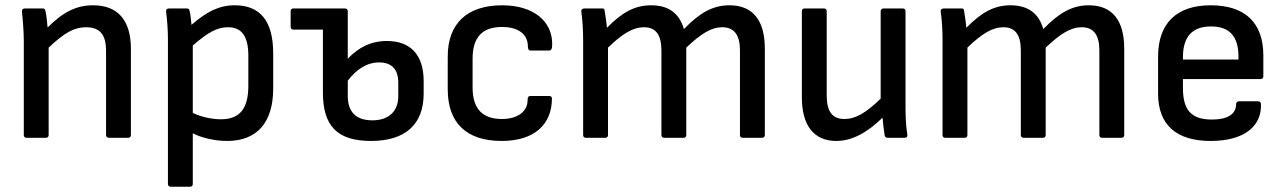

<svg xmlns="http://www.w3.org/2000/svg" viewBox="-20 -521 4853 726"><path d="M80 0H154C160 0 164 -4 164 -10V-341C223 -397 261 -418 305 -418C357 -418 381 -391 381 -329V-10C381 -4 386 0 392 0H465C471 0 475 -4 475 -10V-336C475 -445 425 -501 332 -501C268 -501 218 -475 160 -417C158 -441 155 -467 152 -479C150 -487 148 -489 141 -489H74C66 -489 62 -484 63 -476C66 -451 70 -401 70 -366V-10C70 -4 74 0 80 0Z M625 185H699C705 185 709 181 709 175V-17C743 1 795 12 839 12C952 12 1013 -58 1013 -186V-320C1013 -442 963 -501 868 -501C808 -501 762 -477 704 -427C703 -444 700 -468 697 -479C696 -486 693 -489 686 -489H619C612 -489 607 -485 608 -477C612 -447 615 -406 615 -374V175C615 181 619 185 625 185ZM842 -418C893 -418 919 -385 919 -311V-196C919 -111 887 -70 816 -70C783 -70 742 -78 709 -94V-349C768 -400 802 -418 842 -418Z M1383 12C1512 12 1582 -50 1582 -167V-214C1582 -314 1532 -366 1443 -366C1383 -366 1336 -342 1295 -299V-479C1295 -485 1291 -489 1284 -489H1089C1083 -489 1079 -485 1079 -479V-419C1079 -413 1083 -409 1089 -409H1201V-171C1201 -44 1256 12 1383 12ZM1295 -158V-216C1329 -260 1368 -285 1414 -285C1461 -285 1486 -259 1486 -208V-158C1486 -99 1449 -66 1388 -66C1326 -66 1295 -98 1295 -158Z M1877 12C2000 12 2067 -50 2067 -149C2067 -155 2063 -158 2056 -158H1984C1978 -158 1975 -153 1975 -142C1975 -100 1938 -71 1878 -71C1804 -71 1767 -110 1767 -190V-299C1767 -381 1804 -419 1879 -419C1939 -419 1976 -392 1976 -346C1976 -336 1979 -330 1985 -330H2057C2064 -330 2068 -336 2068 -353C2069 -441 1997 -501 1879 -501C1746 -501 1673 -432 1673 -307V-183C1673 -57 1743 12 1877 12Z M2195 0H2269C2275 0 2279 -4 2279 -10V-341C2334 -394 2374 -418 2415 -418C2460 -418 2481 -389 2481 -330V-10C2481 -4 2485 0 2492 0H2565C2571 0 2575 -4 2575 -10V-341C2631 -394 2670 -418 2711 -418C2756 -418 2778 -389 2778 -330V-10C2778 -4 2782 0 2788 0H2861C2868 0 2872 -4 2872 -10V-337C2872 -445 2826 -501 2738 -501C2676 -501 2626 -473 2566 -411C2549 -470 2509 -501 2442 -501C2380 -501 2332 -474 2275 -416C2273 -440 2269 -463 2266 -482C2265 -488 2263 -489 2256 -489H2190C2181 -489 2177 -484 2178 -477C2183 -445 2185 -403 2185 -366V-10C2185 -4 2189 0 2195 0Z M3142 12C3201 12 3259 -19 3317 -76C3319 -53 3322 -30 3325 -10C3326 -3 3330 0 3337 0H3400C3408 0 3412 -4 3411 -11C3405 -46 3404 -86 3404 -123V-479C3404 -485 3400 -489 3394 -489H3321C3315 -489 3310 -485 3310 -479V-148C3252 -92 3214 -71 3173 -71C3127 -71 3106 -99 3106 -161V-479C3106 -485 3102 -489 3096 -489H3022C3016 -489 3012 -485 3012 -479V-153C3012 -46 3058 12 3142 12Z M3554 0H3628C3634 0 3638 -4 3638 -10V-341C3693 -394 3733 -418 3774 -418C3819 -418 3840 -389 3840 -330V-10C3840 -4 3844 0 3851 0H3924C3930 0 3934 -4 3934 -10V-341C3990 -394 4029 -418 4070 -418C4115 -418 4137 -389 4137 -330V-10C4137 -4 4141 0 4147 0H4220C4227 0 4231 -4 4231 -10V-337C4231 -445 4185 -501 4097 -501C4035 -501 3985 -473 3925 -411C3908 -470 3868 -501 3801 -501C3739 -501 3691 -474 3634 -416C3632 -440 3628 -463 3625 -482C3624 -488 3622 -489 3615 -489H3549C3540 -489 3536 -484 3537 -477C3542 -445 3544 -403 3544 -366V-10C3544 -4 3548 0 3554 0Z M4558 12C4681 12 4752 -41 4748 -129C4747 -134 4743 -138 4737 -138H4665C4659 -138 4654 -134 4654 -127C4654 -89 4621 -69 4563 -69C4485 -69 4453 -104 4453 -188V-222H4746C4753 -222 4757 -226 4757 -232V-311C4757 -435 4688 -501 4558 -501C4429 -501 4359 -433 4359 -307V-167C4359 -48 4429 12 4558 12ZM4453 -296V-305C4453 -382 4488 -421 4559 -421C4629 -421 4663 -384 4663 -306V-296Z"/></svg>

Font: Sofia Sans Cond SemiBold
Style: Regular
Weight: 600
Width: 3
Designer: Botio Nikoltchev, Ani Petrova
Foundry: lettersoup
Version: Version 4.100